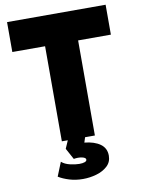

<svg xmlns="http://www.w3.org/2000/svg" viewBox="-99 -767 782 1059"><g transform="rotate(-10 292.0 -237.5)"><path d="M199.5 0V-532.5H16V-700H568V-532.5H384.5V0ZM279 225Q238 225 203 214.2Q168 203.5 143 188L174.5 110Q192.5 126 222 132.8Q251.5 139.5 273 139.5Q292.5 139.5 303.8 135.2Q315 131 315 122.5Q315 111.5 293.5 107Q272 102.5 247.5 107L213.5 44.5L241.5 -20H336L320.5 28.5Q376 34 408.5 57.2Q441 80.5 441 122.5Q441 158 416.5 180.8Q392 203.5 355 214.2Q318 225 279 225Z"/></g></svg>

Font: Geologica Cursive ExtraBold
Style: Regular
Weight: 800
Designer: Sindre Bremnes, Frode Helland
Foundry: Monokrom Skriftforlag AS
Version: Version 1.010;gftools[0.9.28]